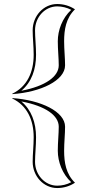

<svg xmlns="http://www.w3.org/2000/svg" viewBox="-20 -786 474 971"><path d="M87.8 -273C212.4 -249.5 277.1 -201.1 277.1 -145.1C277.1 -108.6 272.3 -66.2 272.3 -23.4C272.3 32.4 295.7 94.5 340.2 135.5C318 147.4 293.7 153 269.3 153C207.4 153 157.2 98.7 157.2 31.8C157.2 -5.2 162.3 -47.3 162.3 -91.9C162.3 -165.6 138.8 -230.9 87.8 -273ZM87.8 -327C139.9 -370.3 162.3 -435.4 162.3 -508.9C162.3 -553.4 157.2 -595.6 157.2 -632.5C157.2 -699.4 207.4 -753.7 269.3 -753.7C293.6 -753.7 319.4 -747.4 340.2 -736.2C294.7 -694.1 272.3 -632.9 272.3 -577.3C272.3 -534.5 277.1 -492.2 277.1 -455.6C277.1 -399.3 210.7 -350.4 87.8 -327ZM42 -288C117 -252 150.3 -179.6 150.3 -91.9C150.3 -48.3 145.2 -6.2 145.2 31.8C145.2 105.3 200.8 165 269.3 165C300.6 165 332.6 156.1 359.2 138C313.8 94.2 304.3 35.7 304.3 -23.4C304.3 -65.3 309.1 -107.6 309.1 -145.1C309.1 -221.5 187 -280 42 -290ZM42 -310C187 -320 309.1 -379.2 309.1 -455.6C309.1 -493.2 304.3 -535.4 304.3 -577.3C304.3 -636.4 313.8 -694.9 359.2 -738.8C332.6 -756.8 300.6 -765.7 269.3 -765.7C200.8 -765.7 145.2 -706.1 145.2 -632.5C145.2 -594.5 150.3 -552.5 150.3 -508.9C150.3 -421.1 117 -348 42 -312Z"/></svg>

Font: SortefaxS01
Style: Medium
Weight: 500
Designer: gluk
Foundry: gluk
Version: Version 0.261